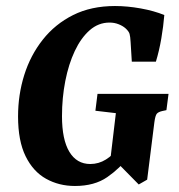

<svg xmlns="http://www.w3.org/2000/svg" viewBox="-20 -606 595 638"><path d="M229 12Q176 12 133 -12Q90 -36 65 -87Q40 -138 40 -219Q40 -291 60.5 -356.5Q81 -422 122 -474Q163 -526 223 -556Q283 -586 362 -586Q403 -586 447.5 -578Q492 -570 526 -556Q523 -519 516 -478Q509 -437 498 -401H418L414 -466Q413 -485 410.5 -493.5Q408 -502 397 -512Q388 -520 374 -525.5Q360 -531 344 -531Q307 -531 278 -505.5Q249 -480 228.5 -436.5Q208 -393 197 -337Q186 -281 186 -220Q186 -142 210.5 -101.5Q235 -61 280 -61Q308 -61 332 -76Q356 -91 372 -114L407 -85Q379 -47 336.5 -17.5Q294 12 229 12ZM441 7 373 -62H345L365 -230L297 -238L304 -294H540L533 -240L519 -237Q506 -234 501 -228Q496 -222 493 -200L469 -9Z"/></svg>

Font: Rasa
Style: Italic
Weight: 400
Italic angle: -7.10001°
Designer: Anna Giedrys (Yrsa+Rasa design), David Brezina (Yrsa art-direction, Rasa art-direction, design)
Foundry: Rosetta Type Foundry
Version: Version 2.004